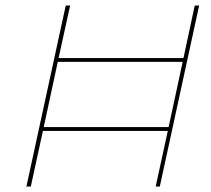

<svg xmlns="http://www.w3.org/2000/svg" viewBox="-20 -678 766 698"><path d="M688 -658H704L561 0H546L590 -202H136L92 0H76L219 -658H235L193 -467H647ZM139 -216H593L644 -453H190Z"/></svg>

Font: EauTest Thin
Style: Italic
Weight: 250
Italic angle: -12°
Designer: Christian Thalmann (Catharsis Fonts)
Version: Version 0.001;PS 000.001;hotconv 1.0.88;makeotf.lib2.5.64775